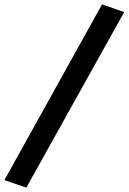

<svg xmlns="http://www.w3.org/2000/svg" viewBox="-87 -782 586 875"><path d="M33 73 -67 39 378 -762 479 -727Z"/></svg>

Font: Nunito Sans 10pt Expanded
Style: Bold Italic
Weight: 700
Width: 7
Italic angle: -9°
Designer: Vernon Adams
Foundry: Vernon Adams
Version: Version 3.101;gftools[0.9.27]